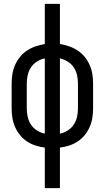

<svg xmlns="http://www.w3.org/2000/svg" viewBox="-20 -755 540 990"><path d="M211 215V6Q187 3 163.5 -4.5Q140 -12 119.5 -25.5Q99 -39 83.5 -58Q68 -77 58 -99.5Q48 -122 44 -146.5Q40 -171 40 -195V-325Q40 -349 44 -373.5Q48 -398 58 -420.5Q68 -443 83.5 -462Q99 -481 119.5 -494.5Q140 -508 163.5 -516Q187 -524 211 -528V-735H289V-528Q313 -524 336.5 -516Q360 -508 380.5 -494.5Q401 -481 416.5 -462Q432 -443 442 -420.5Q452 -398 456 -373.5Q460 -349 460 -325V-195Q460 -171 456 -146.5Q452 -122 442 -99.5Q432 -77 416.5 -58Q401 -39 380.5 -25.5Q360 -12 336.5 -4.5Q313 3 289 6V215ZM211 -66V-454Q190 -450 171 -438Q152 -426 140 -408Q128 -390 123 -368.5Q118 -347 118 -325V-195Q118 -173 123 -151.5Q128 -130 140 -112Q152 -94 171 -82Q190 -70 211 -66ZM289 -66Q310 -70 329 -82Q348 -94 360 -112Q372 -130 377 -151.5Q382 -173 382 -195V-325Q382 -347 377 -368.5Q372 -390 360 -408Q348 -426 329 -437.5Q310 -449 289 -454Z"/></svg>

Font: Iosevka Slab
Style: Regular
Weight: 400
Monospace: yes
Designer: Belleve Invis
Foundry: Belleve Invis
Version: Version 11.2.4; ttfautohint (v1.8.3)